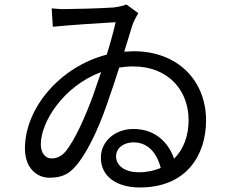

<svg xmlns="http://www.w3.org/2000/svg" viewBox="-20 -786 1040 847"><path d="M426 -468 391 -366C361 -284 312 -167 266 -114C245 -92 225 -87 206 -87C183 -87 160 -108 160 -149C160 -250 262 -407 426 -468ZM208 -749 213 -668C292 -676 434 -685 490 -688C482 -651 468 -600 451 -545C245 -492 90 -309 90 -131C90 -45 142 -2 198 -2C248 -2 282 -16 311 -50C359 -102 411 -209 450 -321C470 -377 489 -435 506 -488C526 -491 546 -493 567 -493C723 -493 812 -387 812 -256C812 -188 790 -127 748 -86C723 -157 666 -217 568 -217C489 -217 425 -164 425 -90C425 -8 494 41 597 41C803 41 889 -102 889 -255C889 -428 767 -560 569 -560L528 -558L564 -675C571 -695 582 -714 590 -728L538 -766C522 -760 503 -756 481 -753C421 -749 312 -746 273 -746C255 -745 229 -747 208 -749ZM689 -45C661 -33 628 -26 591 -26C535 -26 492 -53 492 -96C492 -133 526 -158 569 -158C629 -158 671 -116 689 -45Z"/></svg>

Font: Noto Sans Mono CJK SC
Style: Regular
Weight: 400
Designer: Ryoko NISHIZUKA 西塚涼子 (kana, bopomofo & ideographs); Paul D. Hunt (Latin, Greek & Cyrillic); Sandoll Communications 산돌커뮤니
Foundry: Adobe
Version: Version 2.004;hotconv 1.0.118;makeotfexe 2.5.65603